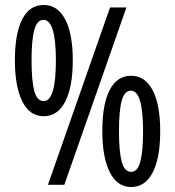

<svg xmlns="http://www.w3.org/2000/svg" viewBox="-20 -744 704 773"><path d="M156 -724Q212 -724 242.5 -666Q273 -608 273 -501Q273 -394 242.5 -335Q212 -276 156 -276Q100 -276 70 -335.5Q40 -395 40 -501Q40 -609 69.5 -666.5Q99 -724 156 -724ZM489 -714 239 0H173L423 -714ZM155 -664Q129 -664 118 -623.5Q107 -583 107 -501Q107 -419 118 -378Q129 -337 156 -337Q205 -337 205 -501Q205 -664 155 -664ZM508 -439Q564 -439 594.5 -381Q625 -323 625 -216Q625 -107 594.5 -49Q564 9 508 9Q452 9 422 -50.5Q392 -110 392 -216Q392 -326 422 -382.5Q452 -439 508 -439ZM507 -379Q481 -379 470 -338.5Q459 -298 459 -216Q459 -134 470 -93Q481 -52 508 -52Q534 -52 545 -93.5Q556 -135 556 -216Q556 -296 544 -337.5Q532 -379 507 -379Z"/></svg>

Font: Noto Sans Ethiopic ExtraCondensed
Style: Regular
Weight: 400
Width: 2
Designer: Monotype Design Team
Foundry: Monotype Imaging Inc.
Version: Version 2.102; ttfautohint (v1.8.4.7-5d5b)